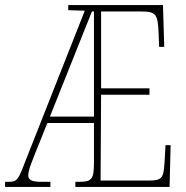

<svg xmlns="http://www.w3.org/2000/svg" viewBox="-22 -734 729 754"><path d="M-2 0H176V-20H139C102 -20 89 -28 89 -45C89 -63 97 -83 113 -124L164 -251H347V-101C347 -31 341 -20 288 -20H274V0H644L648 -164H628L624 -94C620 -40 618 -25 564 -25H373L375 -362H565V-387H375V-689H525C591 -689 598 -682 601 -600L603 -550H623L618 -714H246V-694L311 -692L80 -107C49 -26 46 -20 11 -20H-2ZM174 -276 339 -689H347V-276Z"/></svg>

Font: Noto Serif Armenian ExtraCondensed Thin
Style: Regular
Weight: 100
Width: 2
Designer: Monotype Design Team
Foundry: Monotype Imaging Inc.
Version: Version 2.008